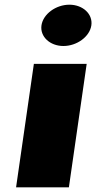

<svg xmlns="http://www.w3.org/2000/svg" viewBox="-20 -798 410 818"><path d="M48.5 0H273.5L349.3 -526H124.3ZM156.7 -690C149.8 -642 192.8 -602 250.2 -602C307.8 -602 362.3 -642 369.2 -690C376.1 -738 333.1 -778 275.6 -778C218.1 -778 163.6 -738 156.7 -690Z"/></svg>

Font: Blink
Style: WideObl
Weight: 400
Designer: Mew Too
Foundry: Cannot Into Space Fonts
Version: Version 001.000